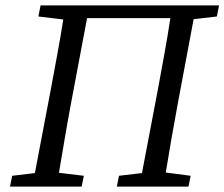

<svg xmlns="http://www.w3.org/2000/svg" viewBox="-20 -690 830 710"><path d="M17 0 25 -40 109 -50 168 -360Q180 -425 192 -489.5Q204 -554 214 -618L122 -629L130 -670H790L782 -629L696 -619L638 -310Q614 -181 593 -52L685 -40L677 0H412L420 -40L505 -50L564 -360Q576 -425 588 -491Q600 -557 610 -623H302L243 -310Q231 -246 220 -181Q209 -116 198 -51L290 -40L282 0Z"/></svg>

Font: Source Serif Pro
Style: Italic
Weight: 400
Italic angle: -12°
Designer: Frank Grießhammer
Foundry: Adobe Systems Incorporated
Version: Version 3.001;hotconv 1.0.111;makeotfexe 2.5.65597